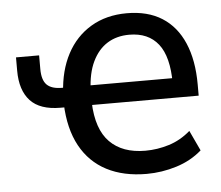

<svg xmlns="http://www.w3.org/2000/svg" viewBox="-43 -547 696 604"><g transform="rotate(-5 305.5 -245.5)"><path d="M397 9Q324 9 271 -18.5Q218 -46 188.5 -100Q159 -154 156 -233L170 -222H145Q80 -222 49.5 -255Q19 -288 19 -350V-392H92V-349Q92 -314 107 -299Q122 -284 155 -284H170L157 -268Q161 -338 188.5 -390Q216 -442 264.5 -471Q313 -500 378 -500Q444 -500 489 -471.5Q534 -443 557.5 -388.5Q581 -334 581 -257V-222H234L244 -230Q247 -145 287 -104.5Q327 -64 399 -64Q437 -64 474 -75.5Q511 -87 542 -114L572 -50Q538 -20 491.5 -5.5Q445 9 397 9ZM380 -432Q340 -432 310.5 -413.5Q281 -395 263.5 -358.5Q246 -322 244 -268L233 -284H519L503 -267Q503 -352 471.5 -392Q440 -432 380 -432Z"/></g></svg>

Font: Nunito Sans 10pt SemiCondensed Medium
Style: Regular
Weight: 500
Width: 4
Designer: Vernon Adams
Foundry: Vernon Adams
Version: Version 3.101;gftools[0.9.27]